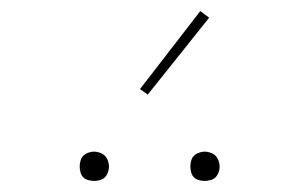

<svg xmlns="http://www.w3.org/2000/svg" viewBox="-20 -981 540 347"><path d="M350 -654Q345 -654 339.5 -655.5Q334 -657 330.5 -660.5Q327 -664 325.5 -669.5Q324 -675 324 -680Q324 -685 325.5 -690.5Q327 -696 330.5 -699.5Q334 -703 339.5 -705Q345 -707 350 -707Q355 -707 360.5 -705Q366 -703 369.5 -699.5Q373 -696 375 -690.5Q377 -685 377 -680Q377 -675 375 -669.5Q373 -664 369.5 -660.5Q366 -657 360.5 -655.5Q355 -654 350 -654ZM150 -654Q145 -654 139.5 -655.5Q134 -657 130.5 -660.5Q127 -664 125.5 -669.5Q124 -675 124 -680Q124 -685 125.5 -690.5Q127 -696 130.5 -699.5Q134 -703 139.5 -705Q145 -707 150 -707Q155 -707 160.5 -705Q166 -703 169.5 -699.5Q173 -696 175 -690.5Q177 -685 177 -680Q177 -675 175 -669.5Q173 -664 169.5 -660.5Q166 -657 160.5 -655.5Q155 -654 150 -654ZM247 -810 233 -820 342 -961 358 -949Z"/></svg>

Font: Iosevka Slab Thin
Style: Regular
Weight: 100
Monospace: yes
Designer: Belleve Invis
Foundry: Belleve Invis
Version: Version 11.1.0; ttfautohint (v1.8.3)